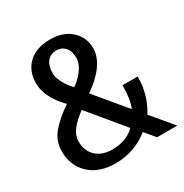

<svg xmlns="http://www.w3.org/2000/svg" viewBox="-166 -843 947 986"><g transform="rotate(-30 307.5 -350.0)"><path d="M240 10Q143 10 86.5 -43Q30 -96 30 -180Q30 -242 68 -287.5Q106 -333 175 -380Q151 -403 132 -431Q90 -493 90 -550Q90 -623 136.5 -666.5Q183 -710 265 -710Q342 -710 388.5 -667.5Q435 -625 435 -560Q435 -492 367 -424Q336 -393 300 -370L450 -190Q470 -237 470 -320H560Q560 -213 505 -125L610 0H490L440 -60Q353 10 240 10ZM250 -435Q274 -452 292 -471Q335 -518 335 -560Q335 -601 315.5 -623Q296 -645 265 -645Q230 -645 210 -621Q190 -597 190 -550Q190 -518 220 -472Q232 -455 250 -435ZM260 -60Q345 -60 395 -110L225 -315Q179 -281 154.5 -249.5Q130 -218 130 -180Q130 -126 165.5 -93Q201 -60 260 -60Z"/></g></svg>

Font: Scada
Style: Regular
Weight: 400
Designer: Jovanny Lemonad
Foundry: Jovanny Lemonad
Version: Version 4.100;PS 004.100;hotconv 1.0.88;makeotf.lib2.5.64775